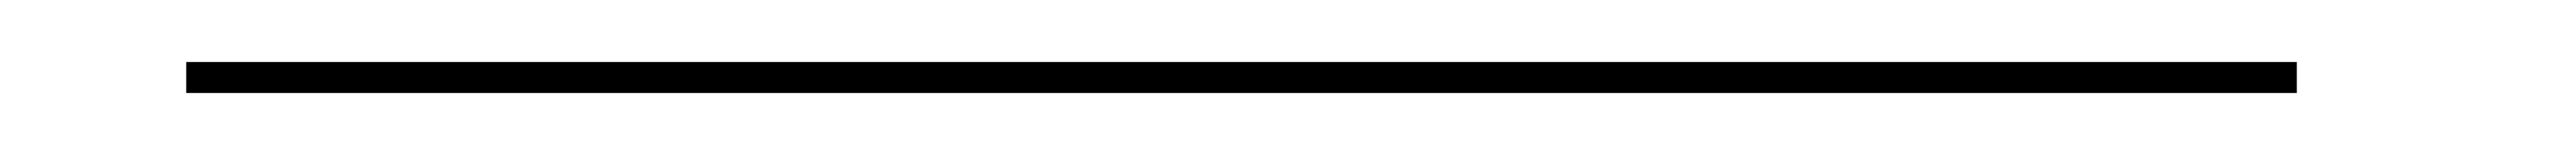

<svg xmlns="http://www.w3.org/2000/svg" viewBox="-20 180 830 50"><path d="M720 210V200H40V210Z"/></svg>

Font: ZnikomitSC
Style: Regular
Weight: 100
Designer: gluk
Foundry: gluk
Version: Version 0.55